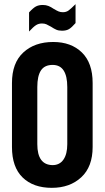

<svg xmlns="http://www.w3.org/2000/svg" viewBox="-20 -904 508 932"><path d="M38.1 -190.4V-501Q38.1 -598.6 93.3 -649.4Q148.4 -700.2 238.3 -700.2Q325.2 -700.2 377.4 -649.4Q429.7 -598.6 429.7 -501V-190.4Q429.7 -94.7 374.5 -43.5Q319.3 7.8 231.4 7.8Q141.6 7.8 89.8 -42.5Q38.1 -92.8 38.1 -190.4ZM306.6 -204.1V-481.4Q306.6 -534.2 289.1 -561.5Q271.5 -588.9 235.4 -588.9Q196.3 -588.9 178.7 -562Q161.1 -535.2 161.1 -481.4V-204.1Q161.1 -103.5 235.4 -102.5Q269.5 -102.5 288.1 -129.4Q306.6 -156.2 306.6 -204.1ZM121.1 -843.8Q140.6 -865.2 154.3 -872.6Q168 -879.9 187.5 -879.9Q203.1 -879.9 215.3 -875Q227.5 -870.1 240.2 -861.3Q254.9 -852.5 264.2 -848.6Q273.4 -844.7 285.2 -844.7Q300.8 -844.7 312 -852.5Q323.2 -860.4 346.7 -883.8V-792Q328.1 -770.5 314.9 -762.7Q301.8 -754.9 281.2 -754.9Q264.6 -754.9 253.4 -759.8Q242.2 -764.6 227.5 -774.4Q213.9 -782.2 205.1 -786.1Q196.3 -790 183.6 -790Q168 -790 155.3 -782.2Q142.6 -774.4 121.1 -751Z"/></svg>

Font: Altinn-DIN Condensed
Style: DINCondensed-Bold
Weight: 700
Width: 3
Designer: Charles Nix
Foundry: Altinn
Version: Version 2.00